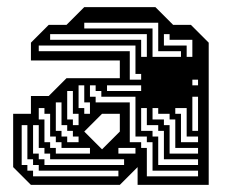

<svg xmlns="http://www.w3.org/2000/svg" viewBox="-20 -520 662 540"><path d="M67 0 17 -50V-200H67V-250H117L167 -300H317V-350H67V-400L117 -450H167L217 -500H417L467 -450H517L567 -400V0H367V-50L317 0ZM393 -360V-424H121V-408H377V-360ZM505 -360H521V-408H457V-424H441V-392H505ZM489 -360V-376H425V-456H217V-440H409V-360ZM345 -376V-296H377V-312H361V-392H89V-376ZM537 -280V-296H521V-280ZM281 -280V-264H377V-280ZM233 -200V-232H217V-280H201V-216H217V-200ZM201 -168V-200H185V-264H169V-184H185V-168ZM317 -150V-200H267L217 -150L267 -100ZM201 -120V-136H185V-152H169V-168H153V-232H137V-152H153V-136H169V-120ZM537 -120V-136H505V-216H473V-200H489V-120ZM233 -88V-104H153V-120H137V-136H121V-200H105V-216H89V-184H105V-120H121V-104H137V-88ZM425 -216H409V-184H441V-168H457V-88H537V-104H473V-184H457V-200H425ZM361 -88V-104H313V-88ZM393 -216H377V-152H409V-136H425V-56H537V-72H441V-152H425V-168H393ZM329 -56V-72H121V-88H105V-104H89V-168H73V-88H89V-72H105V-56ZM537 -24V-40H409V-120H393V-136H361V-248H265V-264H249V-280H233V-248H249V-232H345V-120H377V-104H393V-24ZM313 -24V-40H89V-56H73V-72H57V-168H41V-56H57V-40H73V-24ZM537 -152V-248H521V-152Z"/></svg>

Font: Rubik Broken Fax
Style: Regular
Weight: 400
Designer: Hubert and Fischer, NaN
Foundry: Hubert and Fischer, NaN
Version: Version 2.201